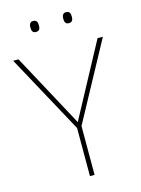

<svg xmlns="http://www.w3.org/2000/svg" viewBox="-132 -970 768 1044"><g transform="rotate(-15 252.5 -447.5)"><path d="M137 -864C137 -847 142 -833 160 -833C182 -833 185 -847 185 -864C185 -880 182 -895 160 -895C142 -895 137 -880 137 -864ZM322 -864C322 -847 327 -833 345 -833C367 -833 370 -847 370 -864C370 -880 367 -895 345 -895C327 -895 322 -880 322 -864ZM253 -301 30 -714H0L241 -271V0H267V-275L505 -714H475Z"/></g></svg>

Font: Noto Sans Lao UI Thin
Style: Regular
Weight: 100
Designer: Monotype Design Team
Foundry: Monotype Imaging Inc.
Version: Version 2.000